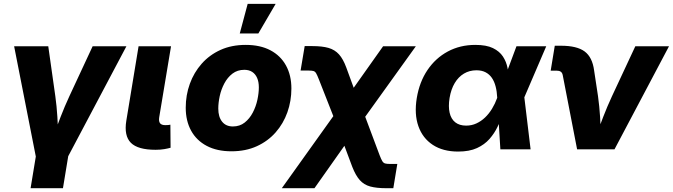

<svg xmlns="http://www.w3.org/2000/svg" viewBox="-20 -784 3532 1008"><path d="M169.4 44.9 54.2 -541H233.4L270.5 -278.8Q277.8 -225.6 281.2 -170.9Q284.7 -116.2 287.1 -55.7H254.9Q277.3 -116.2 298.3 -170.7Q319.3 -225.1 344.2 -278.8L466.3 -541H643.6L333.5 44.9ZM140.6 204.1 174.8 -3.4H344.7L310.5 204.1Z M796.9 2.4Q703.6 2.4 667 -34.4Q630.4 -71.3 643.1 -149.9L707.5 -541H877.9L815.9 -168.5Q812.5 -147.5 820.1 -137.2Q827.6 -127 848.1 -127Q857.9 -127 864 -127.7Q870.1 -128.4 874.5 -129.4L875.5 -8.3Q863.8 -4.9 843.3 -1.2Q822.8 2.4 796.9 2.4Z M1195.3 10.3Q1119.1 10.3 1065.4 -18.1Q1011.7 -46.4 983.4 -97.9Q955.1 -149.4 955.1 -218.3Q955.1 -284.7 976.6 -344Q998 -403.3 1038.8 -449.5Q1079.6 -495.6 1137.7 -522Q1195.8 -548.3 1270 -548.3Q1346.2 -548.3 1399.7 -520Q1453.1 -491.7 1481.4 -440.2Q1509.8 -388.7 1509.8 -319.3Q1509.8 -253.9 1488.8 -194.6Q1467.8 -135.3 1427.2 -89.1Q1386.7 -43 1328.4 -16.4Q1270 10.3 1195.3 10.3ZM1202.6 -120.1Q1238.8 -120.1 1264.6 -140.6Q1290.5 -161.1 1307.1 -192.9Q1323.7 -224.6 1331.3 -260Q1338.9 -295.4 1338.9 -325.2Q1338.9 -354.5 1329.8 -375Q1320.8 -395.5 1304 -406.5Q1287.1 -417.5 1262.7 -417.5Q1226.6 -417.5 1200.4 -397.5Q1174.3 -377.4 1157.7 -345.9Q1141.1 -314.5 1133.5 -279.3Q1126 -244.1 1126 -213.9Q1126 -170.4 1146 -145.3Q1166 -120.1 1202.6 -120.1ZM1238.8 -608.4 1280.3 -763.7H1427.2L1336.4 -608.4Z M1459.5 204.1 1797.4 -268.6H1860.8L1973.1 31.2Q1981.4 52.7 1987.3 62.3Q1993.2 71.8 2002 74.2Q2010.7 76.7 2028.3 76.7H2065.9L2044.9 204.1H2008.3Q1957 204.1 1923.8 195.1Q1890.6 186 1868.9 161.6Q1847.2 137.2 1829.6 92.3L1788.1 -18.6L1630.9 204.1ZM1765.6 -83.5 1654.3 -366.7Q1645.5 -389.2 1639.9 -398.9Q1634.3 -408.7 1625.7 -411.1Q1617.2 -413.6 1599.6 -413.6H1558.1L1579.6 -542H1619.6Q1671.4 -542 1704.6 -532.5Q1737.8 -522.9 1759.8 -498.5Q1781.7 -474.1 1798.3 -428.7L1836.9 -323.2L1991.2 -541H2163.1L1834.5 -83.5Z M2385.3 11.7Q2305.7 11.7 2252.2 -23.4Q2198.7 -58.6 2176.5 -121.6Q2154.3 -184.6 2168 -269Q2182.1 -354 2224.4 -416.5Q2266.6 -479 2331.1 -513.7Q2395.5 -548.3 2475.6 -548.3Q2533.2 -548.3 2567.9 -531.5Q2602.5 -514.6 2620.4 -487.3Q2638.2 -460 2644.5 -427.7Q2650.9 -395.5 2652.3 -365.2H2701.2L2732.4 -275.9L2765.6 0H2606.9L2590.3 -272Q2588.9 -303.7 2582 -330.1Q2575.2 -356.4 2562.3 -375.2Q2549.3 -394 2529.3 -404.5Q2509.3 -415 2481.4 -415Q2444.8 -415 2415.8 -397.7Q2386.7 -380.4 2367.4 -348.1Q2348.1 -315.9 2340.3 -270Q2333 -224.6 2340.6 -191.9Q2348.1 -159.2 2370.1 -141.8Q2392.1 -124.5 2427.2 -124.5Q2456.1 -124.5 2481 -136Q2505.9 -147.5 2526.4 -167Q2546.9 -186.5 2563 -212.9Q2579.1 -239.3 2589.8 -269L2691.4 -541H2847.7L2731 -269L2670.4 -182.1H2620.1Q2607.9 -151.4 2591.8 -117.7Q2575.7 -84 2549.8 -54.4Q2523.9 -24.9 2484.1 -6.6Q2444.3 11.7 2385.3 11.7Z M3009.8 0 2934.1 -390.6Q2931.6 -402.3 2923.8 -407.7Q2916 -413.1 2901.9 -413.1H2871.1L2892.6 -543.9H2925.3Q3008.8 -543.9 3049.3 -513.9Q3089.8 -483.9 3099.1 -414.1L3119.6 -278.8Q3127 -225.6 3130.4 -170.7Q3133.8 -115.7 3136.2 -55.7H3103.5Q3126 -116.2 3147 -170.7Q3168 -225.1 3192.9 -278.8L3315.4 -541H3492.2L3206.1 0Z"/></svg>

Font: Inter 17pt ExtraBold
Style: Italic
Weight: 800
Italic angle: -9.3988°
Version: Version 4.001;git-66647c0bb